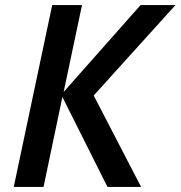

<svg xmlns="http://www.w3.org/2000/svg" viewBox="-20 -734 709 754"><path d="M34 0 185 -714H302L230 -373L532 -714H669L348 -359L534 0H402L225 -353L151 0Z"/></svg>

Font: Noto Sans UI Medium
Style: Italic
Weight: 500
Italic angle: -12°
Designer: Monotype Design Team
Foundry: Monotype Imaging Inc.
Version: Version 1.901